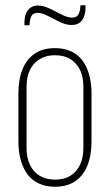

<svg xmlns="http://www.w3.org/2000/svg" viewBox="-20 -704 418 730"><path d="M189 6Q155 6 128.5 -6Q102 -18 85 -40.5Q68 -63 59 -95Q50 -127 50 -167V-348Q50 -402 65.5 -440.5Q81 -479 112 -500Q143 -521 189 -521Q224 -521 250 -509Q276 -497 293 -474.5Q310 -452 319 -420Q328 -388 328 -348V-167Q328 -114 312.5 -75Q297 -36 266 -15Q235 6 189 6ZM189 -21Q224 -21 248 -36Q272 -51 284.5 -78Q297 -105 297 -140V-375Q297 -411 284.5 -437.5Q272 -464 248 -479Q224 -494 189 -494Q155 -494 130.5 -479Q106 -464 93.5 -437.5Q81 -411 81 -375V-140Q81 -105 93.5 -78Q106 -51 130.5 -36Q155 -21 189 -21ZM253 -609Q235 -609 218 -616Q201 -623 184.5 -632Q168 -641 152.5 -648Q137 -655 123 -655Q105 -655 99 -642Q93 -629 92 -608H73Q72 -635 78.5 -651.5Q85 -668 97 -675.5Q109 -683 124 -683Q141 -683 158 -676Q175 -669 192 -660Q209 -651 224.5 -644Q240 -637 254 -637Q271 -637 278 -649Q285 -661 286 -684H305Q306 -658 299.5 -641Q293 -624 281 -616.5Q269 -609 253 -609Z"/></svg>

Font: Hubot Sans Condensed ExtraLight
Style: Regular
Weight: 200
Width: 3
Designer: Deni Anggara
Foundry: GitHub, Inc., Subsidiary of Microsoft Corporation
Version: Version 2.000